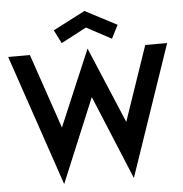

<svg xmlns="http://www.w3.org/2000/svg" viewBox="-61 -982 1000 1048"><g transform="rotate(-5 439.5 -458.0)"><path d="M3.9 -710Q34.2 -710 123 -710Q158.2 -607.4 262.7 -300.8Q306.6 -405.3 439.5 -717.8Q483.4 -613.3 615.2 -300.8Q650.4 -403.3 754.9 -710Q785.2 -710 875 -710Q813.5 -530.3 629.9 7.8Q582 -107.4 439.5 -452.1Q391.6 -336.9 248 7.8Q186.5 -171.9 3.9 -710ZM264.6 -833Q308.6 -855.5 440.4 -923.8Q483.4 -901.4 614.3 -833Q604.5 -814.5 577.1 -759.8Q543 -778.3 440.4 -833Q405.3 -814.5 301.8 -759.8Q293 -778.3 264.6 -833Z"/></g></svg>

Font: SSportsD
Style: Medium
Weight: 400
Designer: Swiss Typefaces
Version: Version 1.000